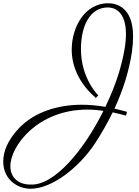

<svg xmlns="http://www.w3.org/2000/svg" viewBox="-215 -792 857 1186"><path d="M563 -78 570 -101C545 -108 519 -115 492 -121C544 -233 582 -351 600 -472C605 -508 607 -540 607 -567C607 -750 502 -772 453 -772C310 -772 228 -626 228 -485C228 -362 293 -259 377 -187L392 -203C391 -204 285 -307 285 -488C285 -643 347 -746 451 -746C488 -746 563 -726 563 -582C563 -525 551 -449 520 -344C499 -275 470 -203 436 -132C388 -140 339 -145 290 -145C142 -145 -3 -100 -98 0C-169 75 -195 146 -195 205C-195 318 -106 374 -26 374C106 374 272 243 369 98C411 35 448 -31 481 -98C509 -92 536 -85 563 -78ZM-27 348C-105 348 -151 302 -151 235C-151 108 20 -115 324 -115C358 -115 392 -112 424 -107C304 134 121 356 -27 348Z"/></svg>

Font: Parisienne
Style: Regular
Weight: 400
Designer: Astigmatic (AOETI)
Foundry: Astigmatic (AOETI)
Version: Version 1.000